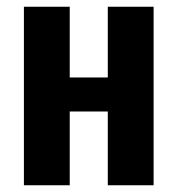

<svg xmlns="http://www.w3.org/2000/svg" viewBox="-20 -550 528 570"><path d="M300 0V-219H187V0H51V-530H187V-320H300V-530H436V0Z"/></svg>

Font: Fira Sans Extra Condensed SemiBold
Style: Regular
Weight: 600
Width: 1
Designer: Carrois Corporate & Edenspiekermann AG
Foundry: Carrois Corporate GbR & Edenspiekermann AG
Version: Version 4.203